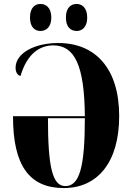

<svg xmlns="http://www.w3.org/2000/svg" viewBox="-20 -943 669 973"><path d="M369 -786C394 -786 422 -804 422 -854C422 -905 394 -923 369 -923C340 -923 314 -905 314 -854C314 -804 340 -786 369 -786ZM185 -786C212 -786 240 -804 240 -854C240 -905 212 -923 185 -923C158 -923 132 -905 132 -854C132 -804 158 -786 185 -786ZM303 10C475 10 584 -121 584 -355C584 -592 467 -725 275 -725C154 -725 59 -673 59 -600C59 -579 67 -562 84 -558C118 -674 184 -713 250 -713C358 -713 408 -612 410 -354H46V-351C46 -106 128 10 303 10ZM311 0C246 0 223 -95 223 -344H410C410 -96 383 0 311 0Z"/></svg>

Font: Noto Serif Display ExtraCondensed Black
Style: Regular
Weight: 900
Width: 2
Designer: Monotype Design Team
Foundry: Monotype Imaging Inc.
Version: Version 2.009